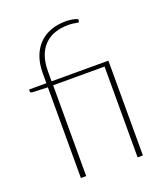

<svg xmlns="http://www.w3.org/2000/svg" viewBox="-132 -809 785 902"><g transform="rotate(-20 260.0 -358.0)"><path d="M117 0V-453.5L40 -456.5Q30.5 -457.5 30.5 -464V-474H117V-524Q117 -570 130 -605.8Q143 -641.5 167.2 -666.2Q191.5 -691 225.5 -703.8Q259.5 -716.5 301.5 -716.5Q316.5 -716.5 333 -713.8Q349.5 -711 361 -705.5L359.5 -693.5Q358.5 -690.5 355.8 -690.5Q353 -690.5 346.8 -691.8Q340.5 -693 330.5 -694.5Q320.5 -696 306 -696Q269 -696 239 -685.5Q209 -675 187.5 -653.5Q166 -632 154.5 -599.8Q143 -567.5 143 -523.5V-474H427V0H400.5V-454H143.5V0Z"/></g></svg>

Font: Lato 2
Style: Regular
Weight: 200
Designer: Lukasz Dziedzic with Adam Twardoch and Botio Nikoltchev
Foundry: tyPoland Lukasz Dziedzic
Version: Version 2.015; 2015-08-06; http://www.latofonts.com/